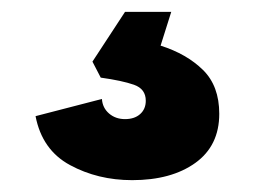

<svg xmlns="http://www.w3.org/2000/svg" viewBox="-20 -43 430 324"><path d="M203 261Q145 261 98 235.5Q51 210 40 153L152 124Q153 139 164 148.5Q175 158 191 158Q207 158 216.5 149.5Q226 141 226 127Q226 107 206 100Q186 93 150 88L136 61L191 -23H269L251 34Q295 48 322.5 75Q350 102 350 149Q350 203 309.5 232Q269 261 203 261Z"/></svg>

Font: Mona Sans ExtraLight Black
Style: Regular
Weight: 900
Version: Version 2.000